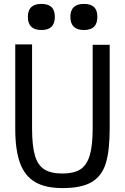

<svg xmlns="http://www.w3.org/2000/svg" viewBox="-20 -954 640 982"><path d="M58 -296V-727H144V-298.5Q144 -208 158.8 -158.2Q173.5 -108.5 207 -87.5Q240.5 -66.5 300 -66.5Q357.5 -66.5 390.5 -87.5Q423.5 -108.5 438.8 -158.8Q454 -209 454 -298.5V-725H541V-296Q541 -182.5 520.8 -117.8Q500.5 -53 448.5 -22.5Q396.5 8 300 8Q212.5 8 159.8 -22.8Q107 -53.5 82.5 -120Q58 -186.5 58 -296ZM122.5 -868Q122.5 -934 191.5 -934Q226.5 -934 243.5 -917.8Q260.5 -901.5 260.5 -868Q260.5 -834 243.5 -817.2Q226.5 -800.5 191.5 -800.5Q122.5 -800.5 122.5 -868ZM340 -868Q340 -934 409 -934Q444 -934 461 -917.8Q478 -901.5 478 -868Q478 -834 461 -817.2Q444 -800.5 409 -800.5Q340 -800.5 340 -868Z"/></svg>

Font: JuliaMono
Style: Regular
Weight: 400
Monospace: yes
Designer: cormullion
Foundry: corm
Version: Version 0.055; ttfautohint (v1.8.4)